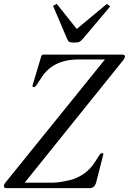

<svg xmlns="http://www.w3.org/2000/svg" viewBox="-37 -968 663 988"><path d="M343 -749Q324 -749 318.5 -753Q313 -757 307 -771Q302 -782 236 -938L255 -948L358 -819L513 -948L530 -935Q489 -887 391 -770Q379 -756 371.5 -752.5Q364 -749 343 -749ZM-3 0Q-17 0 -17 -10Q-17 -18 -11 -26L503 -662H367Q233 -662 174 -565L151 -530Q143 -520 139 -520Q127 -520 131 -530L174 -674Q176 -687 187 -687H591Q606 -687 606 -677Q606 -672 600 -662L90 -28H231Q249 -28 268 -30.5Q287 -33 323.5 -41.5Q360 -50 394.5 -74Q429 -98 452 -135L475 -171Q482 -180 490 -180Q497 -180 494 -171L457 -26Q448 0 425 0Z"/></svg>

Font: HK Venetian
Style: Italic
Weight: 400
Italic angle: -12°
Version: Version 1.000;PS 001.000;hotconv 1.0.88;makeotf.lib2.5.64775